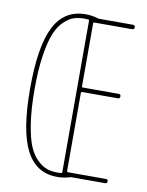

<svg xmlns="http://www.w3.org/2000/svg" viewBox="-84 -801 669 872"><g transform="rotate(10 250.0 -365.0)"><path d="M240.2 -719.7Q212.9 -719.7 191.4 -713.4Q169.9 -707 146.5 -685.5Q123 -664.1 106.9 -626.5Q90.8 -588.9 80.6 -522.5Q70.3 -456.1 70.3 -365.2Q70.3 -274.4 80.6 -207.5Q90.8 -140.6 106.9 -103.5Q123 -66.4 146.5 -44.9Q169.9 -23.4 191.4 -16.6Q212.9 -9.8 240.2 -9.8Q242.2 -9.8 247.1 -10.3Q252 -10.7 254.9 -10.7Q259.8 -10.7 259.8 -15.6V-713.9Q259.8 -718.8 254.9 -718.8Q252 -718.8 247.1 -719.2Q242.2 -719.7 240.2 -719.7ZM240.2 9.8Q142.6 9.8 96.2 -80.6Q49.8 -170.9 49.8 -364.7Q49.8 -558.6 95.7 -649.4Q141.6 -740.2 240.2 -740.2Q268.6 -740.2 294.9 -732.4Q300.8 -730.5 304.7 -730.5H460Q469.7 -730.5 469.7 -720.2Q469.7 -710 460 -710H285.2Q280.3 -710 280.3 -705.1V-415Q280.3 -410.2 285.2 -410.2H450.2Q460 -410.2 460 -399.9Q460 -389.6 450.2 -389.6H285.2Q280.3 -389.6 280.3 -384.8V-25.4Q280.3 -20.5 285.2 -19.5H460Q469.7 -19.5 469.7 -9.8Q469.7 0 460 0H304.7Q300.8 0 294.9 2Q268.6 9.8 240.2 9.8Z"/></g></svg>

Font: Rounded-X Mgen+ 2m thin
Style: Regular
Weight: 100
Designer: [Source Han Sans]
Ryoko NISHIZUKA  (kana & ideographs); Paul D. Hunt (Latin, Greek & Cyrillic); Wenlong ZHANG  (bopomofo
Version: Version 1.059.20150602